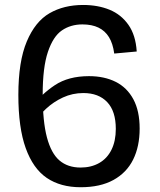

<svg xmlns="http://www.w3.org/2000/svg" viewBox="-20 -762 660 793"><path d="M544.7 -549.3 451.8 -540.8Q446.3 -582 430.2 -608.4Q414 -634.8 386.7 -648Q359.3 -661.2 320.5 -661.2Q271.8 -661.2 235.7 -636.4Q199.5 -611.7 177.9 -547.7Q156.3 -483.7 156.3 -371.3Q156.3 -260.5 173.9 -194.3Q191.5 -128.2 225.8 -99.1Q260 -70 313 -70Q356.7 -70 389.6 -88.7Q422.5 -107.3 440.4 -143.4Q458.3 -179.5 458.3 -229.5Q458.3 -302.8 422.8 -340.2Q387.3 -377.7 324.3 -377.7Q279.5 -377.7 240.1 -359.5Q200.7 -341.3 170.2 -312.8Q139.7 -284.3 117.7 -250.8L111.3 -320.2Q150.3 -372.8 206.5 -410.2Q262.7 -447.5 347.5 -447.5Q410.7 -447.5 457.7 -424Q504.7 -400.5 530.8 -352.1Q556.8 -303.7 556.8 -231.2Q556.8 -157.2 529.9 -102.9Q503 -48.7 448.6 -18.7Q394.2 11.3 313.2 11.3Q230 11.3 173.2 -27.2Q116.5 -65.8 86.2 -150.2Q55.8 -234.5 55.8 -369.8Q55.8 -508.3 90.7 -590.8Q125.5 -673.3 184.7 -707.4Q243.8 -741.5 323.3 -741.5Q384.2 -741.5 432.2 -721.9Q480.3 -702.3 510.4 -659.5Q540.5 -616.7 544.7 -549.3Z"/></svg>

Font: Monaspace Neon Var
Style: Regular
Weight: 400
Designer: Riley Cran and the Lettermatic Team
Version: Version 1.000 (Monaspace Neon Var)